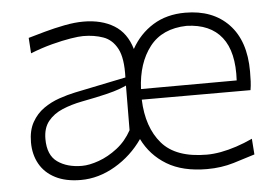

<svg xmlns="http://www.w3.org/2000/svg" viewBox="-43 -577 928 645"><g transform="rotate(-5 421.0 -255.0)"><path d="M212.9 -37.1Q163.1 -37.1 130.6 -60.1Q98.1 -83 98.1 -137.7Q98.1 -174.8 116.5 -197.5Q134.8 -220.2 165 -232.9Q195.3 -245.6 230.5 -252.4Q284.2 -262.7 314 -270Q343.8 -277.3 358.9 -283Q374 -288.6 383.3 -293L382.3 -142.6Q362.8 -106.9 332.5 -83.5Q302.2 -60.1 270 -48.6Q237.8 -37.1 212.9 -37.1ZM631.3 10.3Q678.7 10.3 720.9 -2.4Q763.2 -15.1 793 -24.9L789.1 -78.1Q761.7 -65.4 734.4 -56.4Q707 -47.4 681.6 -42.7Q656.2 -38.1 634.3 -38.1Q529.8 -38.1 482.7 -92.8Q435.5 -147.5 432.1 -241.2H798.8Q801.3 -255.9 802 -271Q802.7 -286.1 802.7 -304.2Q802.7 -407.2 749 -463.4Q695.3 -519.5 602.5 -519.5Q540 -519.5 493.9 -491Q447.8 -462.4 420.4 -413.1Q404.3 -468.3 362.3 -493.9Q320.3 -519.5 259.3 -519.5Q230 -519.5 195.1 -512.7Q160.2 -505.9 127.4 -496.8Q94.7 -487.8 71.8 -481L75.2 -428.7Q113.3 -443.8 148.9 -453.1Q184.6 -462.4 212.2 -466.8Q239.7 -471.2 254.4 -471.2Q291.5 -471.2 321.8 -460.4Q352.1 -449.7 369.1 -417.5Q386.2 -385.3 383.8 -320.3L210.9 -284.7Q185.1 -279.3 156.7 -269.5Q128.4 -259.8 104 -242.7Q79.6 -225.6 64.2 -198.2Q48.8 -170.9 48.8 -130.4Q48.8 -89.4 66.7 -57.6Q84.5 -25.9 119.4 -8.1Q154.3 9.8 205.1 9.8Q265.1 9.8 321.3 -23.2Q377.4 -56.2 414.6 -109.9Q441.9 -54.2 495.1 -22Q548.3 10.3 631.3 10.3ZM755.4 -277.8 432.6 -276.9Q436.5 -364.3 478.8 -418.7Q521 -473.1 603.5 -475.1Q683.1 -472.7 721.9 -423.3Q760.7 -374 755.4 -277.8Z"/></g></svg>

Font: Pinar FD VF
Style: Regular
Weight: 300
Designer: Amin Abedi
Version: Version 2.000